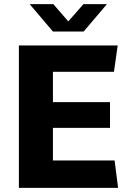

<svg xmlns="http://www.w3.org/2000/svg" viewBox="-20 -905 640 925"><path d="M71 0V-686H547L529 -559H235V-413H510V-289H235V-132H532L549 0ZM235 -753 123 -885H237L309 -802L382 -885H495L383 -753Z"/></svg>

Font: Chivo Mono Medium
Style: Bold
Weight: 700
Monospace: yes
Version: Version 1.008